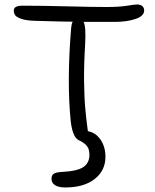

<svg xmlns="http://www.w3.org/2000/svg" viewBox="-20 -678 687 850"><path d="M269 151.9Q239.3 151.9 223.6 141.8Q208 131.8 208 113.8Q208 98.1 217.8 91.3Q227.5 84.5 255.9 83Q322.8 79.6 349.4 61.3Q376 43 376 6.8Q376 -0.5 374.8 -6.8Q373.5 -13.2 372.3 -17.6Q371.1 -22 367.7 -26.9Q364.3 -31.7 362.5 -34.2Q360.8 -36.6 356 -40.5Q351.1 -44.4 349.6 -45.4Q348.1 -46.4 342.5 -50Q336.9 -53.7 335.9 -54.2Q301.8 -63 293 -142.1Q275.4 -317.4 294.9 -553.2Q296.4 -571.8 301.8 -582Q261.7 -582 133.8 -585.9Q97.2 -586.9 75.4 -594.2Q53.7 -601.6 47.4 -610.4Q41 -619.1 41 -631.8Q41 -652.8 80.1 -652.8Q166.5 -652.8 277.6 -649.9Q388.7 -647 452.1 -647Q506.3 -647 542.2 -652.6Q578.1 -658.2 585.9 -658.2Q602.1 -658.2 610.1 -650.9Q618.2 -643.6 618.2 -631.8Q618.2 -606.9 579.8 -594Q541.5 -581.1 488.8 -581.1H350.1Q361.3 -560.1 356.9 -481Q354 -434.6 352.8 -392.1Q351.6 -349.6 352.3 -314Q353 -278.3 354 -251Q355 -223.6 357.7 -196.3Q360.4 -168.9 361.8 -155Q363.3 -141.1 366 -120.6Q368.7 -100.1 369.1 -97.2Q403.3 -91.3 425 -59.8Q446.8 -28.3 446.8 16.1Q446.8 77.1 399.2 114.5Q351.6 151.9 269 151.9Z"/></svg>

Font: Shantell Sans Irregular Bouncy
Style: Regular
Weight: 300
Designer: Stephen Nixon, Anya Danilova, Shantell Martin
Foundry: Arrow Type
Version: Version 1.006;[9816181b4]